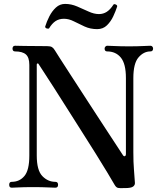

<svg xmlns="http://www.w3.org/2000/svg" viewBox="-20 -960 830 982"><path d="M619 2Q617 2 612 2Q593 3 583.5 1Q574 -1 566 -15Q554 -36 529 -77.5Q504 -119 470 -173.5Q436 -228 398 -287.5Q360 -347 323.5 -405Q287 -463 255.5 -512Q224 -561 203 -593Q182 -625 177 -633Q176 -636 172 -635.5Q168 -635 168 -630V-165Q168 -89 196.5 -59.5Q225 -30 263 -30Q277 -30 277 -15Q277 0 263 0Q253 0 224.5 -1.5Q196 -3 151 -3Q99 -3 75 -1.5Q51 0 40 0Q27 0 27 -15Q27 -30 40 -30Q80 -30 105 -60Q130 -90 130 -164V-628Q130 -666 112.5 -681.5Q95 -697 57 -697Q44 -697 44 -712Q44 -717 47 -721.5Q50 -726 57 -726Q65 -726 106 -725Q147 -724 221 -724Q238 -724 246 -719Q254 -714 261 -702Q265 -695 285 -664Q305 -633 335 -586.5Q365 -540 400.5 -485.5Q436 -431 471 -377Q506 -323 536 -277.5Q566 -232 585.5 -202Q605 -172 609 -166Q614 -159 619 -161.5Q624 -164 624 -171V-561Q624 -634 598 -665.5Q572 -697 528 -697Q515 -697 515 -712Q515 -717 519 -721.5Q523 -726 528 -726Q539 -726 567.5 -724.5Q596 -723 640 -723Q683 -723 711 -724.5Q739 -726 749 -726Q756 -726 759.5 -721.5Q763 -717 763 -712Q763 -697 749 -697Q715 -697 688.5 -666.5Q662 -636 662 -560V-182Q662 -129 665 -94.5Q668 -60 670 -25Q671 -14 661 -6Q651 2 619 2ZM477 -811Q442 -811 412.5 -824.5Q383 -838 357.5 -851Q332 -864 307 -864Q282 -864 264 -852Q246 -840 231 -815Q227 -812 219 -814.5Q211 -817 211 -824Q219 -850 232.5 -876.5Q246 -903 266 -921.5Q286 -940 313 -940Q344 -940 374.5 -927Q405 -914 433 -901Q461 -888 486 -888Q508 -888 526 -899.5Q544 -911 560 -936Q563 -941 572 -937Q581 -933 579 -926Q572 -904 559.5 -877Q547 -850 527 -830.5Q507 -811 477 -811Z"/></svg>

Font: Zen Old Mincho
Style: Bold
Weight: 700
Designer: Yoshimichi Ohira
Foundry: Positype
Version: Version 1.500